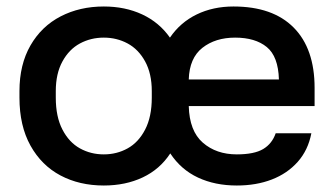

<svg xmlns="http://www.w3.org/2000/svg" viewBox="-20 -561 1030 592"><path d="M40 -260V-280Q40 -362 74 -421Q108 -480 167 -510.5Q226 -541 300 -541Q366 -541 418.5 -516.5Q471 -492 504 -445Q536 -492 586.5 -516.5Q637 -541 700 -541Q821 -541 885.5 -476Q950 -411 950 -290V-234H562Q564 -157 605.5 -121Q647 -85 710 -85Q764 -85 791.5 -101.5Q819 -118 830 -150H940Q930 -98 898 -62Q866 -26 818 -7.5Q770 11 710 11Q643 11 590.5 -13.5Q538 -38 505 -88Q473 -39 420 -14Q367 11 300 11Q225 11 166.5 -20Q108 -51 74 -112Q40 -173 40 -260ZM448 -260V-280Q448 -334 427.5 -371.5Q407 -409 373.5 -427Q340 -445 300 -445Q260 -445 226.5 -427Q193 -409 172.5 -371.5Q152 -334 152 -280V-260Q152 -201 172.5 -161.5Q193 -122 226.5 -103.5Q260 -85 300 -85Q340 -85 373.5 -103.5Q407 -122 427.5 -161.5Q448 -201 448 -260ZM562 -316H840Q838 -387 802.5 -416Q767 -445 705 -445Q644 -445 604 -413.5Q564 -382 562 -316Z"/></svg>

Font: .
Style: 
Weight: 500
Designer: A.Korolkova, Vitaly Kuzmin
Foundry: ParaType Ltd
Version: Version 1.000; Glyphs 3.2, build 3192.0